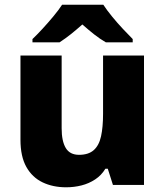

<svg xmlns="http://www.w3.org/2000/svg" viewBox="-20 -786 702 816"><path d="M592 -550V0H460L438 -69H428Q411 -41 384.5 -23.5Q358 -6 326.5 2Q295 10 261 10Q205 10 161 -11Q117 -32 92 -76.5Q67 -121 67 -192V-550H242V-241Q242 -186 259.5 -157Q277 -128 316 -128Q356 -128 378.5 -148Q401 -168 409.5 -207Q418 -246 418 -302V-550ZM419 -766Q434 -743 456.5 -715.5Q479 -688 503 -662.5Q527 -637 544 -620V-606H430Q404 -621 380 -640Q356 -659 330 -682Q304 -659 281.5 -641Q259 -623 233 -606H118V-620Q137 -638 160.5 -663.5Q184 -689 206.5 -716Q229 -743 244 -766Z"/></svg>

Font: Noto Sans Oriya ExtraBold
Style: Regular
Weight: 800
Version: Version 2.003